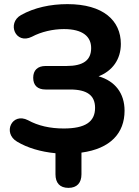

<svg xmlns="http://www.w3.org/2000/svg" viewBox="-20 -735 673 931"><path d="M312 176C353 176 375 152 375 110V5C516 -14 584 -90 584 -198C584 -283 538 -342 458 -365C525 -391 566 -447 566 -522C566 -635 481 -715 307 -715C225 -715 146 -698 82 -662C12 -623 55 -517 135 -557C180 -581 237 -594 290 -594C382 -594 422 -557 422 -502C422 -443 384 -415 302 -415H201C162 -415 141 -394 141 -358C141 -321 162 -301 201 -301H320C403 -301 441 -272 441 -212C441 -144 393 -112 289 -112C223 -112 165 -125 116 -152C38 -192 -9 -90 63 -48C113 -18 177 1 249 8V110C249 152 270 176 312 176Z"/></svg>

Font: SN Pro
Style: Bold
Weight: 700
Designer: Tobias Whetton
Foundry: Supernotes
Version: Version 1.003;Glyphs 3.3 (3324)